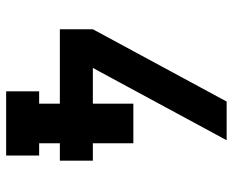

<svg xmlns="http://www.w3.org/2000/svg" viewBox="-88 -688 775 640"><g transform="rotate(90 300.0 -367.5)"><path d="M498 0H284V-110H325V-179H77V-289L318 -735H447L206 -289H325V-424H457V-289H515V-179H457V-110H498Z"/></g></svg>

Font: Iosevka HT Extrabold Extended
Style: Regular
Weight: 800
Width: 7
Monospace: yes
Designer: Belleve Invis
Foundry: Belleve Invis
Version: Version 32.3.0; ttfautohint (v1.8.4)